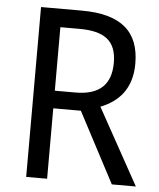

<svg xmlns="http://www.w3.org/2000/svg" viewBox="-52 -825 666 804"><g transform="rotate(5 281.5 -423.0)"><path d="M259 -780H88V-66H176V-362H292L448 -66H549L372 -386C446 -415 502 -471 502 -578C502 -713 425 -780 259 -780ZM256 -703C362 -703 412 -666 412 -574C412 -483 364 -436 263 -436H176V-703Z"/></g></svg>

Font: Noto Sans Malayalam UI SemiCondensed
Style: Regular
Weight: 400
Width: 4
Designer: Jelle Bosma - Monotype Design Team
Foundry: Monotype Imaging Inc.
Version: Version 2.104